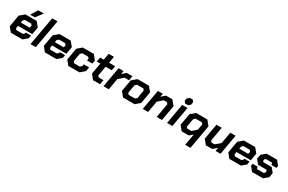

<svg xmlns="http://www.w3.org/2000/svg" viewBox="180 -2316 6186 4129"><g transform="rotate(30 3272.5 -251.0)"><path d="M26 -110 77 -402 190 -498H470L562 -386L530 -205H175L164 -141L190 -108H352L388 -139L392 -165H522L509 -90L404 0H116ZM414 -297 425 -355 397 -390H242L202 -355L191 -297ZM386 -713H525L396 -544H280Z M731 -714H863L736 0H604Z M871 -110 922 -402 1035 -498H1315L1407 -386L1375 -205H1020L1009 -141L1035 -108H1197L1233 -139L1237 -165H1367L1354 -90L1249 0H961ZM1259 -297 1270 -355 1242 -390H1087L1047 -355L1036 -297Z M1454 -110 1505 -404 1615 -498H1889L1980 -386L1965 -302H1833L1842 -351L1813 -386H1669L1628 -351L1592 -147L1621 -112H1765L1806 -147L1815 -196H1947L1928 -94L1819 0H1543Z M2066 -110 2115 -387H2025L2045 -498H2137L2165 -660H2295L2267 -498H2419L2399 -386H2247L2204 -145L2233 -112H2351L2331 0H2158Z M2504 -498H2626L2611 -415L2706 -498H2848L2828 -386H2717L2597 -282L2548 0H2416Z M2810 -112 2861 -402 2973 -498H3258L3350 -386L3299 -94L3190 0H2902ZM3135 -110 3176 -145 3212 -353 3183 -388H3026L2985 -353L2948 -145L2977 -110Z M3480 -498H3602L3587 -415L3685 -498H3838L3936 -379L3869 0H3737L3799 -351L3771 -386H3691L3574 -286L3524 0H3392Z M4086 -602 4097 -666 4152 -712H4221L4258 -666L4247 -600L4195 -556H4124ZM4083 -498H4215L4127 0H3995Z M4617 -71 4534 0H4358L4266 -112L4317 -402L4429 -498H4709L4803 -382L4699 212H4567ZM4535 -112 4641 -207 4667 -351 4639 -386H4481L4441 -351L4405 -147L4432 -112Z M4867 -113 4934 -498H5066L5004 -146L5032 -112H5110L5228 -212L5278 -498H5410L5322 0H5200L5215 -85L5114 0H4959Z M5452 -110 5503 -402 5616 -498H5896L5988 -386L5956 -205H5601L5590 -141L5616 -108H5778L5814 -139L5818 -165H5948L5935 -90L5830 0H5542ZM5840 -297 5851 -355 5823 -390H5668L5628 -355L5617 -297Z M6019 -106 6028 -159H6158L6153 -131L6171 -108H6333L6359 -131L6366 -174L6348 -198H6141L6056 -301L6076 -410L6179 -498H6439L6525 -392L6515 -339H6385L6390 -367L6372 -390H6224L6198 -367L6192 -328L6210 -304H6417L6502 -201L6482 -88L6379 0H6105Z"/></g></svg>

Font: Chakra Petch
Style: Bold Italic
Weight: 700
Italic angle: -10°
Designer: Katatrad Aksorn Co.,Ltd.
Foundry: Cadson Demak Co.,Ltd.
Version: Version 1.000; ttfautohint (v1.6)